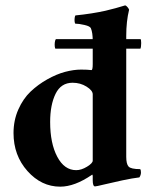

<svg xmlns="http://www.w3.org/2000/svg" viewBox="-20 -699 571 727"><path d="M511.7 -514.6Q511.7 -514.6 190.4 -514.6Q188.5 -514.6 187.5 -522Q186.5 -529.3 187.5 -538.1Q188.5 -546.9 191.4 -550.8H511.7Q514.6 -550.8 514.6 -536.1Q514.6 -521.5 511.7 -514.6ZM287.1 -435.5Q310.5 -435.5 326.2 -433.6Q331.1 -433.6 331.1 -456.1V-544.9Q331.1 -575.2 324.2 -591.8Q321.3 -599.6 299.8 -604.5Q278.3 -609.4 265.6 -609.4Q263.7 -609.4 262.7 -616.2Q261.7 -623 262.7 -630.9Q263.7 -638.7 265.6 -640.6Q295.9 -643.6 326.7 -648.4Q357.4 -653.3 378.9 -658.2Q400.4 -663.1 417.5 -668Q434.6 -672.9 444.3 -675.8L454.1 -678.7Q458 -677.7 462.9 -671.9Q467.8 -666 468.8 -662.1Q458 -618.2 458 -563.5V-105.5Q458 -78.1 466.8 -68.4Q475.6 -58.6 510.7 -58.6Q513.7 -55.7 513.7 -45.9Q513.7 -36.1 507.8 -27.3Q482.4 -24.4 443.4 -16.1Q404.3 -7.8 374.5 -0.5Q344.7 6.8 339.8 6.8Q331.1 6.8 331.1 -16.6V-32.2Q331.1 -39.1 328.1 -37.1Q262.7 7.8 208 7.8Q136.7 7.8 84 -51.3Q31.2 -110.4 31.2 -195.3Q31.2 -243.2 49.3 -284.2Q67.4 -325.2 95.7 -352.1Q124 -378.9 158.7 -398.4Q193.4 -418 226.1 -426.8Q258.8 -435.5 287.1 -435.5ZM254.9 -385.7Q210.9 -385.7 190.4 -343.8Q169.9 -301.8 169.9 -237.3Q169.9 -156.2 196.8 -105.5Q223.6 -54.7 268.6 -54.7Q288.1 -54.7 309.6 -67.9Q331.1 -81.1 331.1 -90.8V-341.8Q331.1 -356.4 307.6 -371.1Q284.2 -385.7 254.9 -385.7Z"/></svg>

Font: Crimson
Style: Bold
Weight: 700
Version: Version 0.8 ; ttfautohint (v1.00) -l 8 -r 50 -G 200 -x 14 -D